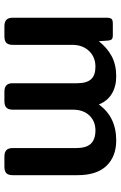

<svg xmlns="http://www.w3.org/2000/svg" viewBox="138 -672 535 850"><g transform="rotate(90 405.0 -247.5)"><path d="M59 -36V-453Q59 -468 64 -474Q69 -480 85 -480H138Q149 -480 154 -475.5Q159 -471 160 -460L163 -418Q192 -455 229.5 -475Q267 -495 319 -495Q363 -495 395.5 -475.5Q428 -456 443 -418Q498 -495 602 -495Q673 -495 714.5 -452Q756 -409 756 -324V-36Q756 -18 747.5 -9Q739 0 718 0H674Q654 0 645 -9Q636 -18 636 -36V-317Q636 -363 616.5 -383Q597 -403 558 -403Q517 -403 491.5 -376Q466 -349 466 -303V-36Q466 -18 457 -9Q448 0 428 0H387Q367 0 358 -9Q349 -18 349 -36V-322Q349 -364 331.5 -383.5Q314 -403 276 -403Q233 -403 206 -374.5Q179 -346 179 -300V-36Q179 -18 170.5 -9Q162 0 141 0H97Q77 0 68 -9Q59 -18 59 -36Z"/></g></svg>

Font: Mitr
Style: Regular
Weight: 400
Designer: Thanarat Vachiruckul
Foundry: Cadson Demak
Version: Version 1.002